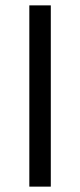

<svg xmlns="http://www.w3.org/2000/svg" viewBox="-20 -695 298 715"><path d="M89.2 0V-675H169.2V0Z"/></svg>

Font: Funnel Display Light Light
Style: Regular
Weight: 300
Version: Version 1.000